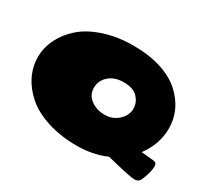

<svg xmlns="http://www.w3.org/2000/svg" viewBox="-141 -970 1361 1239"><g transform="rotate(30 539.0 -350.5)"><path d="M756 -23Q657 20 537.5 20Q418 20 320 -11.5Q222 -43 161 -96Q100 -149 68 -214.5Q36 -280 36 -351Q36 -422 68.5 -487.5Q101 -553 161.5 -606Q222 -659 320 -691Q418 -723 535 -723Q652 -723 742 -694Q832 -665 887 -615Q999 -513 999 -373Q999 -256 923 -154L1018 -145Q1041 -142 1041 -115Q1041 -88 1029.5 -51Q1018 -14 1007.5 4Q997 22 969 22Q935 22 756 -23ZM737 -368.5Q737 -416 703 -451.5Q669 -487 599.5 -487Q530 -487 489 -450Q448 -413 448 -360Q448 -307 491 -275Q534 -243 594.5 -243Q655 -243 696 -282Q737 -321 737 -368.5Z"/></g></svg>

Font: Chango
Style: Regular
Weight: 400
Designer: Manuel Lupez
Foundry: Fontstage
Version: Version 1.001